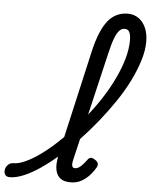

<svg xmlns="http://www.w3.org/2000/svg" viewBox="-239 -944 803 1010"><g transform="rotate(5 162.5 -438.5)"><path d="M-149 17Q-168 17 -174.5 5.5Q-181 -6 -178.5 -20.5Q-176 -35 -164.5 -46.5Q-153 -58 -136 -58Q-111 -58 -77.5 -72.5Q-44 -87 -5 -114Q34 -141 75 -178Q116 -215 157.5 -259.5Q199 -304 237.5 -353Q276 -402 308.5 -453.5Q341 -505 365.5 -557.5Q390 -610 404 -660Q418 -710 418 -755Q418 -769 431 -776Q444 -783 461 -783Q478 -783 491 -776Q504 -769 504 -755Q504 -710 488 -657.5Q472 -605 444 -548Q416 -491 377.5 -434Q339 -377 294.5 -321.5Q250 -266 202 -215.5Q154 -165 105.5 -122.5Q57 -80 11 -48.5Q-35 -17 -76 0Q-117 17 -149 17ZM172 16Q137 16 119 2.5Q101 -11 94.5 -33.5Q88 -56 90.5 -82.5Q93 -109 99 -136L224 -685Q250 -794 290.5 -844Q331 -894 395 -894Q428 -894 452.5 -876.5Q477 -859 490.5 -828Q504 -797 504 -755Q504 -736 491 -727Q478 -718 461 -718Q444 -718 431 -727Q418 -736 418 -755Q418 -773 415 -786Q412 -799 405 -806Q398 -813 384 -813Q370 -813 357.5 -800.5Q345 -788 333 -756.5Q321 -725 308 -667L176 -106Q172 -90 172 -80Q172 -70 176 -65Q180 -60 188 -60Q199 -60 209 -66.5Q219 -73 229 -84Q239 -95 250 -110Q257 -120 266 -121.5Q275 -123 287 -115Q303 -106 305.5 -96Q308 -86 303 -76Q293 -57 274.5 -35.5Q256 -14 230.5 1Q205 16 172 16Z"/></g></svg>

Font: Playwrite AT
Style: Italic
Weight: 400
Italic angle: -13.0072°
Designer: Veronika Burian, José Scaglione
Foundry: TypeTogether
Version: Version 1.002